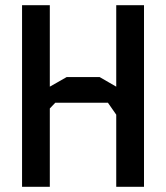

<svg xmlns="http://www.w3.org/2000/svg" viewBox="-20 -720 640 740"><path d="M65 -700H172V-386L237 -423H364L428 -386V-700H535V0H428V-278L396 -324H193L172 -302V0H65Z"/></svg>

Font: Kode Mono SemiBold
Style: Regular
Weight: 600
Monospace: yes
Designer: Isa Ozler
Foundry: Kadena LLC
Version: Version 1.206;gftools[0.9.28]